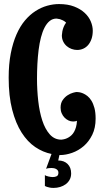

<svg xmlns="http://www.w3.org/2000/svg" viewBox="-20 -734 505 950"><path d="M332 124Q332 141.6 324.7 155Q317.4 168.5 305.2 177.5Q293 186.5 277.3 191.2Q261.7 195.8 245.1 195.8Q234.9 195.8 226.8 194.3Q218.8 192.9 213.4 190.9Q207 189 202.1 186V131.8Q204.1 134.3 209.2 136.2Q214.4 138.2 220.2 139.4Q226.1 140.6 231.9 141.4Q237.8 142.1 241.2 142.1Q252.4 142.1 260.7 137.9Q269 133.8 269 120.1Q269 113.8 265.9 109.4Q262.7 105 257.8 102.3Q252.9 99.6 247.1 98.4Q241.2 97.2 235.8 97.2Q229 97.2 221.9 97.9Q214.8 98.6 208 101.1L234.9 27.8Q192.9 19.5 154.5 -6.3Q116.2 -32.2 86.9 -78.1Q57.6 -124 40.3 -191.2Q22.9 -258.3 22.9 -349.1Q22.9 -417 33.4 -470.2Q43.9 -523.4 61.8 -564Q79.6 -604.5 103.8 -633.1Q127.9 -661.6 155.8 -679.4Q183.6 -697.3 213.4 -705.6Q243.2 -713.9 272 -713.9Q315.4 -713.9 346.9 -701.7Q378.4 -689.5 398.9 -670.4Q419.4 -651.4 429.2 -627.9Q439 -604.5 439 -582Q439 -559.6 432.9 -541.7Q426.8 -523.9 416.5 -511.7Q406.2 -499.5 392.1 -493.2Q377.9 -486.8 361.8 -486.8Q348.1 -486.8 334.5 -491.7Q320.8 -496.6 310.1 -505.9Q299.3 -515.1 292.7 -528.6Q286.1 -542 286.1 -559.1Q286.6 -568.8 288.6 -579.6Q290.5 -588.9 294.7 -599.9Q298.8 -610.8 307.1 -622.1Q299.8 -628.9 291.5 -633.1Q283.2 -637.2 276.4 -639.2Q268.1 -641.1 259.8 -642.1Q240.7 -642.1 226.1 -630.4Q211.4 -618.7 200.7 -597.9Q189.9 -577.1 182.6 -548.8Q175.3 -520.5 171.1 -487.3Q167 -454.1 165 -417.7Q163.1 -381.3 163.1 -344.2Q163.1 -288.6 169.2 -234.6Q175.3 -180.7 189.2 -137.9Q203.1 -95.2 226.3 -69.1Q249.5 -43 283.2 -43Q303.7 -44.4 320.3 -54.7Q327.6 -59.1 334.5 -65.7Q341.3 -72.3 346.9 -82.3Q352.5 -92.3 356.2 -105.5Q359.9 -118.7 360.8 -136.2Q352.5 -132.8 341.8 -132.8Q330.1 -132.8 319.1 -137.9Q308.1 -143.1 299.3 -152.1Q290.5 -161.1 285.2 -173.6Q279.8 -186 279.8 -201.2Q279.8 -224.1 290.3 -239Q300.8 -253.9 314.5 -262.7Q328.1 -271.5 341.3 -275.1Q354.5 -278.8 359.9 -278.8Q363.8 -278.8 372.1 -277.6Q380.4 -276.4 390.9 -272Q401.4 -267.6 412.4 -259Q423.3 -250.5 432.4 -235.8Q441.4 -221.2 447.3 -199.5Q453.1 -177.7 453.1 -147Q453.1 -101.1 436.5 -67.1Q419.9 -33.2 394 -11Q368.2 11.2 336.9 22.2Q305.7 33.2 276.9 33.2H273.9L268.1 60.1Q296.9 60.1 314.5 77.4Q332 94.7 332 124Z"/></svg>

Font: Rum Raisin
Style: Regular
Weight: 400
Designer: Astigmatic (AOETI)
Foundry: Astigmatic (AOETI)
Version: Version 1.000